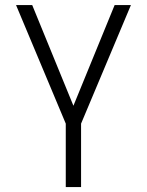

<svg xmlns="http://www.w3.org/2000/svg" viewBox="-20 -758 596 778"><path d="M510.5 -737.5 308.5 -257V0H246.5V-257L45 -737.5H110.5L277.5 -329.5L444.5 -737.5Z"/></svg>

Font: Epilogue Light
Style: Regular
Weight: 300
Designer: Tyler Finck
Foundry: Etcetera Type Co
Version: Version 2.111; ttfautohint (v1.8.3)